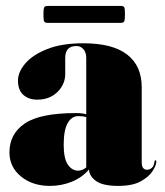

<svg xmlns="http://www.w3.org/2000/svg" viewBox="-20 -600 540 630"><path d="M11 -100Q11 -160.5 61.2 -194.8Q111.5 -229 230 -229Q249.5 -229 263 -225V-410Q263 -428 253.8 -438.5Q244.5 -449 231 -449Q194 -449 194 -410V-357Q194 -323.5 168.5 -298.2Q143 -273 102 -273Q74.5 -273 56.8 -288.5Q39 -304 39 -336Q39 -363.5 63 -391.8Q87 -420 134.8 -439Q182.5 -458 253.5 -458Q349.5 -458 397.2 -421Q445 -384 445 -314V-67Q445 -43 463 -43Q470.5 -43 477.8 -48.8Q485 -54.5 487 -70Q487.5 -74 490 -74Q493 -74 493 -70Q493 -58.5 481.2 -39.5Q469.5 -20.5 442.2 -5.2Q415 10 368 10Q317.5 10 295.2 -6Q273 -22 272 -44Q249.5 -17.5 215.8 -3.8Q182 10 144 10Q86.5 10 48.8 -21Q11 -52 11 -100ZM189 -125Q189 -80 202.5 -60Q216 -40 237 -40Q249.5 -40 263 -50.5V-216Q252.5 -219 237 -219Q215 -219 202 -196Q189 -173 189 -125ZM122.5 -552.5Q122.5 -570 124.8 -575.2Q127 -580.5 136 -580.5H376.5Q385.5 -580.5 387.8 -576Q390 -571.5 390 -553Q390 -536 387.8 -530.5Q385.5 -525 376.5 -525H136Q127 -525 124.8 -530.2Q122.5 -535.5 122.5 -552.5Z"/></svg>

Font: Fraunces 144pt Black
Style: Regular
Weight: 900
Version: Version 1.000;[0bf87f6ff]